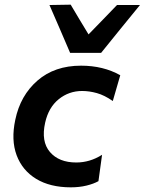

<svg xmlns="http://www.w3.org/2000/svg" viewBox="-20 -792 620 823"><path d="M283.5 11Q195 11 135.2 -25.2Q75.5 -61.5 51.2 -126.8Q27 -192 45.5 -278.5Q67 -382.5 140.5 -446.5Q214 -510.5 327.5 -510.5Q422.5 -510.5 495.5 -469.5L463.5 -359Q427.5 -384 395 -393Q362.5 -402 332 -402Q275.5 -402 231.8 -366.8Q188 -331.5 173.5 -266Q155.5 -185.5 194 -140.5Q232.5 -95.5 307 -95.5Q365.5 -95.5 417.5 -128.5L402 -15.5Q381.5 -4 350.8 3.5Q320 11 283.5 11ZM280.5 -565.5Q258.5 -616.5 236.5 -668Q214.5 -719.5 192 -770.5L283 -772Q301.5 -740.5 320.8 -708.5Q340 -676.5 359.5 -644.5Q390.5 -676.5 421 -707.8Q451.5 -739 481.5 -770.5H580Q537.5 -718.5 496.2 -667.8Q455 -617 413.5 -565.5Z"/></svg>

Font: Commissioner SemiBold
Style: Italic
Weight: 600
Italic angle: -12°
Designer: Kostas Bartsokas
Foundry: Kostas Bartsokas
Version: Version 1.000; ttfautohint (v1.8.3)